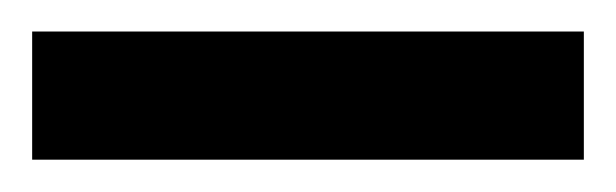

<svg xmlns="http://www.w3.org/2000/svg" viewBox="-26 -674 385 120"><path d="M-5.9 -654.3H338.9V-574.2H-5.9Z"/></svg>

Font: XB Kayhan
Style: Bold
Weight: 700
Designer: Behnam
Foundry: Irmug
Version: Version 7.300 2009